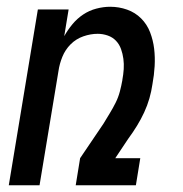

<svg xmlns="http://www.w3.org/2000/svg" viewBox="-20 -548 540 568"><path d="M6 0 92 -520H183L170 -441Q180 -459 194 -476Q208 -493 226 -505Q244 -517 265 -522.5Q286 -528 306 -528Q332 -528 356 -519.5Q380 -511 397.5 -493.5Q415 -476 424 -452.5Q433 -429 436 -404Q439 -379 437.5 -352.5Q436 -326 431 -299Q428 -278 422 -257Q416 -236 406.5 -215.5Q397 -195 385 -175.5Q373 -156 359 -137L321 -80H395L382 0H204L217 -80L286 -182Q295 -197 304.5 -212.5Q314 -228 322 -244Q330 -260 334.5 -277Q339 -294 342 -311V-312Q345 -328 346 -343.5Q347 -359 345 -374Q343 -389 338 -403Q333 -417 323 -427.5Q313 -438 298.5 -443Q284 -448 269 -448Q248 -448 226.5 -440.5Q205 -433 189 -417Q173 -401 164.5 -380Q156 -359 153 -338L97 0Z"/></svg>

Font: Iosevka Term Curly Medium
Style: Italic
Weight: 500
Italic angle: -9°
Designer: Belleve Invis
Foundry: Belleve Invis
Version: Version 32.3.0